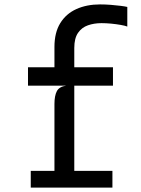

<svg xmlns="http://www.w3.org/2000/svg" viewBox="-20 -851 640 871"><path d="M227 -12.5V-379Q227 -416.5 237.8 -437.2Q248.5 -458 280.5 -462.5L227 -523.5V-638Q227 -703.5 253.5 -746.2Q280 -789 326.8 -810Q373.5 -831 434 -831Q458 -831 482.8 -829Q507.5 -827 527.5 -824.5Q547.5 -822 557.5 -819.5V-730.5Q547.5 -734.5 527.5 -738Q507.5 -741.5 484.2 -743.8Q461 -746 440.5 -746Q407 -746 379 -736.2Q351 -726.5 334 -702Q317 -677.5 317 -633.5V-12.5ZM119.5 0V-76H490V0ZM107 -462.5V-546H492.5V-462.5Z"/></svg>

Font: Spline Sans Mono
Style: Regular
Weight: 400
Monospace: yes
Designer: Eben Sorkin, Mirko Velimirovic
Foundry: Sorkin Type
Version: Version 1.004